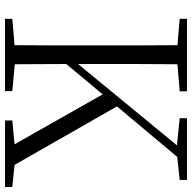

<svg xmlns="http://www.w3.org/2000/svg" viewBox="-20 -745 765 765"><g transform="rotate(90 362.5 -362.5)"><path d="M576 0H725V-29L637 -38L404 -446L605 -686L697 -696V-725H451V-696L559 -685L235 -291V-390C235 -490 235 -590 236 -687L344 -696V-725H55V-696L160 -687C161 -590 161 -490 161 -390V-335C161 -235 161 -136 160 -38L55 -29V0H343V-29L236 -39L235 -244L356 -389L555 -38L460 -29V0Z"/></g></svg>

Font: Noto Serif CJK SC Light
Style: Regular
Weight: 300
Designer: Ryoko NISHIZUKA 西塚涼子 (kana & ideographs); Frank Grießhammer (Latin, Greek & Cyrillic); Wenlong ZHANG 张文龙 (bopomofo); San
Foundry: Adobe
Version: Version 2.001;hotconv 1.1.0;makeotfexe 2.6.0